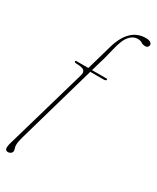

<svg xmlns="http://www.w3.org/2000/svg" viewBox="-244 -780 835 1019"><g transform="rotate(30 173.5 -271.0)"><path d="M65 -420Q65 -425 74 -425H144L188 -578.5Q227 -715.5 330 -715.5Q348.5 -715.5 357.8 -709.2Q367 -703 367 -694.5Q367 -687 362 -681.5Q357 -676 347 -676Q331.5 -676 321.5 -683Q311.5 -690 293.5 -690Q271 -690 252.2 -672.5Q233.5 -655 224 -628.5Q214.5 -604.5 207.8 -575Q201 -545.5 192.5 -514.5L166.5 -425H254.5Q260.5 -425 260.5 -421Q260.5 -412.5 244.5 -412.5H163L24 73Q16 102 16 120Q16 131.5 19 138.5Q22 145.5 22 154Q22 163 14.5 169Q7 175 -3 175Q-17 175 -19.5 162.8Q-22 150.5 -13.5 122L129.5 -372.5Q135 -391.5 125.8 -402Q116.5 -412.5 76.5 -413.5Q65 -413.5 65 -420Z"/></g></svg>

Font: Fraunces 144pt Soft Thin
Style: Italic
Weight: 100
Italic angle: -16°
Version: Version 1.000;[0bf87f6ff]